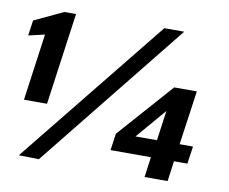

<svg xmlns="http://www.w3.org/2000/svg" viewBox="-81 -853 1147 960"><g transform="rotate(10 492.5 -373.0)"><path d="M96 -615 14 -596 25 -674 172 -743H231L166 -276H49ZM174 4 72 2 678 -750H779ZM893 -467 854 -192H922L909 -103H841L827 0H710L724 -103H519L531 -188L778 -467ZM739 -192 760 -344 630 -192Z"/></g></svg>

Font: Morrison ExtraBold
Style: Regular
Weight: 800
Designer: Pablo Impallari, Rodrigo Fuenzalida (Modified by Dan O. Williams)
Version: Version 0.03;June 6, 2019;FontCreator 11.5.0.2425 64-bit; tt